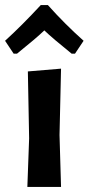

<svg xmlns="http://www.w3.org/2000/svg" viewBox="-45 -738 350 758"><path d="M9 -526 -25 -577Q41 -637 116 -718H144Q210 -644 285 -577L251 -526H238Q161 -588 130 -618Q99 -588 22 -526ZM63 0 70 -192 65 -456 196 -467 190 -205 196 0Z"/></svg>

Font: Alegreya Sans SC
Style: Bold
Weight: 700
Designer: Juan Pablo del Peral
Foundry: Huerta Tipografica
Version: Version 2.007